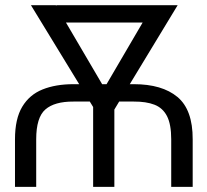

<svg xmlns="http://www.w3.org/2000/svg" viewBox="-20 -732 812 752"><path d="M121.8 0H38.7V-186.4Q38.7 -266.7 67.1 -313.9Q95.5 -361.2 146.8 -381.7Q198.2 -402.3 267.4 -402.3H290.1L101.2 -711.6H198.5L200.3 -708.5V-711.6H675.8L488.3 -402.3H504.3Q614.7 -402.3 674.9 -352.3Q735.1 -302.2 734.7 -186.4V0H650.6V-186.4Q650.6 -245 634.1 -277.2Q617.5 -309.3 585 -321.9Q552.6 -334.5 504.3 -334.2H446.7L427.9 -302.9V0H344.8V-312.9L331.7 -334.2H267.4Q193.5 -334.5 157.7 -303.3Q121.8 -272 121.8 -186.4ZM380 -402.3H397.4L538.7 -643.8H238.3Z"/></svg>

Font: Inter UI Light
Style: Regular
Weight: 300
Designer: Rasmus Andersson
Foundry: rsms
Version: 3.2;8d6f07862